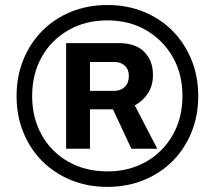

<svg xmlns="http://www.w3.org/2000/svg" viewBox="-20 -719 840 751"><path d="M400.2 12Q323 12 258 -14.5Q193 -41 145.4 -88.6Q97.8 -136.2 71.3 -201.2Q44.8 -266.2 44.8 -343.2Q44.8 -420.4 71.3 -485.4Q97.8 -550.4 145.4 -598.4Q193 -646.4 258 -672.9Q323 -699.4 400.2 -699.4Q477.2 -699.4 542.2 -672.9Q607.2 -646.4 654.7 -598.4Q702.2 -550.4 728.8 -485.4Q755.4 -420.4 755.4 -343.2Q755.4 -266.2 728.8 -201.2Q702.2 -136.2 654.7 -88.6Q607.2 -41 542.2 -14.5Q477.2 12 400.2 12ZM400 -48.6Q484.9 -48.6 551.2 -86.3Q617.4 -124 655.6 -190.9Q693.7 -257.9 693.7 -343.4Q693.7 -429.8 655.6 -496.2Q617.4 -562.7 551.3 -601Q485.1 -639.3 400 -639.3Q314.1 -639.3 247.5 -601Q180.8 -562.7 143.3 -496.2Q105.7 -429.8 105.7 -343.4Q105.7 -258.1 143.3 -191Q180.8 -124 247.5 -86.3Q314.1 -48.6 400 -48.6ZM238.6 -137.2V-550.4H444.3Q510.1 -550.4 544.2 -516.2Q578.3 -482 578.3 -426Q578.3 -385.2 559.2 -354.9Q540 -324.7 507.2 -306.8L595.2 -137.2H494L421.8 -291.3H331.9V-137.2ZM331.9 -363.7H426.5Q451.9 -363.7 468 -379Q484 -394.3 484 -421.7Q484 -447.3 468.3 -461.9Q452.7 -476.6 426.5 -476.6H331.9Z"/></svg>

Font: Archivo SemiBold SemiExpanded
Style: Regular
Weight: 600
Width: 6
Version: Version 2.001